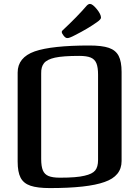

<svg xmlns="http://www.w3.org/2000/svg" viewBox="-20 -946 710 979"><path d="M234 13Q427 13 513 -18Q600 -48 600 -125V-579Q600 -632 585 -661Q570 -690 535 -702Q500 -714 436 -714Q244 -714 157 -684Q70 -653 70 -576V-122Q70 -69 85 -40Q100 -11 135.5 1Q171 13 234 13ZM411 -50Q371 -40 286 -40Q248 -40 227.5 -48.5Q207 -57 198.5 -77.5Q190 -98 190 -136V-571Q189 -605 204.5 -624Q220 -643 260 -652Q301 -661 384 -661Q422 -661 442.5 -652.5Q463 -644 471.5 -623.5Q480 -603 480 -565V-130Q480 -95 465.5 -77Q451 -59 411 -50ZM299 -791Q295 -788 295 -783Q295 -776 304.5 -764Q314 -752 322 -752Q331 -750 363 -767Q428 -800 473 -832Q495 -847 495 -856Q495 -873 474 -899Q452 -926 439 -926Q431 -926 423 -918Q374 -861 299 -791Z"/></svg>

Font: Federant
Style: Regular
Weight: 400
Designer: Olexa M. Volochay, Alexei Vanyashin, Otto Ludwig Naegele
Foundry: Cyreal (www.cyreal.org)
Version: Version 1.011; ttfautohint (v1.4.1)